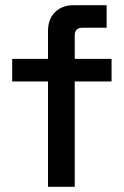

<svg xmlns="http://www.w3.org/2000/svg" viewBox="-20 -720 479 740"><path d="M165 0V-406H27V-493H165V-601Q165 -646 192 -673Q219 -700 264 -700H391V-613H297Q268 -613 268 -583V-493H410V-406H268V0Z"/></svg>

Font: Space Grotesk Light Medium
Style: Regular
Weight: 500
Version: Version 2.000